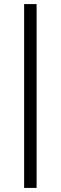

<svg xmlns="http://www.w3.org/2000/svg" viewBox="-20 -732 296 939"><path d="M98 187V-712H159V187Z"/></svg>

Font: Mulish Light
Style: Regular
Weight: 300
Designer: Vernon Adams
Foundry: Vernon Adams
Version: Version 3.603; ttfautohint (v1.8.3)